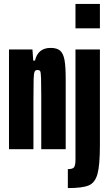

<svg xmlns="http://www.w3.org/2000/svg" viewBox="-20 -763 557 982"><path d="M26 -510H146L150 -453H159Q174 -518 239 -518Q272 -518 288 -503.5Q304 -489 310 -456Q316 -423 316 -360V0H191V-277Q191 -330 190 -361.5Q189 -393 185.5 -399Q182 -405 171 -405Q161 -405 157 -396.5Q153 -388 152 -358Q151 -328 151 -244V0H26ZM366 -618V-743H491V-618ZM366 53V-510H491V-20Q491 82 478.5 127Q466 172 433.5 185.5Q401 199 327 199V102Q353 102 359.5 91.5Q366 81 366 53Z"/></svg>

Font: Saira Ultra Condensed Black
Style: Regular
Weight: 900
Width: 1
Designer: Hector Gatti with collaboration of the Omnibus-Type team
Foundry: Omnibus-Type
Version: Version 1.001; ttfautohint (v1.8)